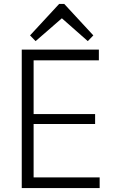

<svg xmlns="http://www.w3.org/2000/svg" viewBox="-20 -951 574 971"><path d="M136 -54H484V0H90V-700H480V-646H136L150 -689V-350L136 -374H461V-324H136L150 -348V-11ZM132 -772 279 -931H305L452 -772L424 -743L281 -869H305L160 -743Z"/></svg>

Font: Pathway Extreme 8pt Thin
Style: Regular
Weight: 100
Designer: Eduardo Rodriguez Tunni
Foundry: Eduardo Rodriguez Tunni
Version: Version 1.000